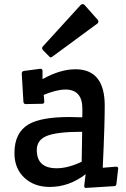

<svg xmlns="http://www.w3.org/2000/svg" viewBox="-20 -904 624 948"><path d="M352.5 -562Q497.1 -562 497.1 -382.3Q497.1 -339.8 495.1 -272.5L491.7 -176.8Q490.7 -147.9 489.3 -122.1L487.3 -75.7L516.6 -78.1Q532.7 -79.1 553.2 -81.1Q563.5 -81.1 563.5 -71.8L554.7 5.4Q553.2 14.2 543.9 15.1L402.8 23.9Q396 23.9 396 13.2L402.8 -43.9Q321.3 19 225.6 19Q150.9 19 102.5 -24.4Q51.3 -70.3 51.3 -147.9Q51.3 -249 121.1 -290Q182.6 -326.2 323.7 -326.2Q353 -326.2 386.2 -324.7Q386.7 -337.4 386.7 -348.1V-366.7Q386.7 -461.9 303.2 -461.9Q259.8 -461.9 195.8 -435.5L197.8 -417Q198.7 -407.7 198.7 -402.3Q198.7 -391.6 188 -391.6L105.5 -390.1Q96.7 -391.6 95.7 -400.9L87.4 -540.5Q87.4 -552.2 98.1 -553.7L179.7 -564.5Q189.9 -564.5 189.9 -553.7V-513.2Q277.3 -562 352.5 -562ZM259.8 -73.2Q315.9 -73.2 383.3 -105.5Q384.3 -137.7 384.5 -176.5Q384.8 -215.3 385.7 -253.4Q257.3 -253.4 207.5 -231.4Q161.6 -210.9 161.6 -163.1Q161.6 -73.2 259.8 -73.2ZM463.4 -805.2Q465.8 -801.8 465.8 -796.9Q465.8 -792 461.9 -788.6L236.3 -622.6Q233.4 -620.6 230.5 -620.6Q227.5 -620.6 224.6 -623.5L191.9 -656.7Q188 -661.6 188 -665.8Q188 -669.9 190.4 -673.3L377.4 -878.4Q381.8 -883.8 387.9 -883.8Q394 -883.8 398.4 -878.4Z"/></svg>

Font: Wellfleet
Style: Regular
Weight: 400
Designer: Riccardo De Franceschi
Foundry: Riccardo De Franceschi
Version: Version 1.002